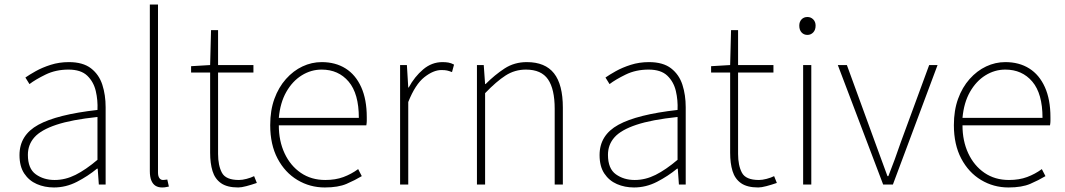

<svg xmlns="http://www.w3.org/2000/svg" viewBox="-20 -814 4696 847"><path d="M218 13Q177 13 142.5 -2Q108 -17 87 -48.5Q66 -80 66 -130Q66 -218 149 -263.5Q232 -309 410 -329Q412 -372 402.5 -412.5Q393 -453 365 -480Q337 -507 282 -507Q226 -507 181 -485Q136 -463 110 -443L92 -472Q109 -484 137.5 -500Q166 -516 203.5 -528Q241 -540 284 -540Q346 -540 381.5 -512.5Q417 -485 431.5 -440Q446 -395 446 -341V0H416L411 -70H408Q368 -37 319.5 -12Q271 13 218 13ZM221 -20Q268 -20 313 -42.5Q358 -65 410 -109V-298Q296 -286 228.5 -263.5Q161 -241 132 -208.5Q103 -176 103 -131Q103 -70 138 -45Q173 -20 221 -20Z M695 13Q678 13 666 5.5Q654 -2 647.5 -18Q641 -34 641 -59V-794H677V-53Q677 -37 683 -28.5Q689 -20 699 -20Q702 -20 706 -20.5Q710 -21 718 -22L725 9Q718 10 712 11.5Q706 13 695 13Z M1031 13Q982 13 955 -6Q928 -25 917.5 -59.5Q907 -94 907 -140V-494H823V-522L907 -527L911 -681H942V-527H1098V-494H942V-135Q942 -84 959 -52Q976 -20 1034 -20Q1049 -20 1068 -25Q1087 -30 1101 -37L1113 -7Q1090 1 1067.5 7Q1045 13 1031 13Z M1413 13Q1347 13 1292 -20Q1237 -53 1204.5 -114.5Q1172 -176 1172 -262Q1172 -327 1190.5 -378Q1209 -429 1241.5 -465.5Q1274 -502 1314.5 -521Q1355 -540 1399 -540Q1460 -540 1504.5 -512Q1549 -484 1573.5 -429.5Q1598 -375 1598 -297Q1598 -289 1598 -280.5Q1598 -272 1596 -261H1210Q1210 -192 1235.5 -137.5Q1261 -83 1307 -51.5Q1353 -20 1415 -20Q1460 -20 1495 -33Q1530 -46 1560 -68L1576 -37Q1546 -19 1509 -3Q1472 13 1413 13ZM1210 -294H1563Q1563 -401 1518 -454Q1473 -507 1399 -507Q1352 -507 1311 -481.5Q1270 -456 1243 -408.5Q1216 -361 1210 -294Z M1745 0V-527H1775L1781 -428H1783Q1809 -476 1847 -508Q1885 -540 1932 -540Q1946 -540 1958 -538Q1970 -536 1983 -529L1974 -496Q1961 -501 1952 -503Q1943 -505 1927 -505Q1892 -505 1852 -473.5Q1812 -442 1781 -364V0Z M2084 0V-527H2114L2120 -443H2122Q2163 -484 2206 -512Q2249 -540 2304 -540Q2385 -540 2424 -490.5Q2463 -441 2463 -339V0H2427V-334Q2427 -421 2397.5 -464Q2368 -507 2300 -507Q2251 -507 2210.5 -481Q2170 -455 2120 -403V0Z M2777 13Q2736 13 2701.5 -2Q2667 -17 2646 -48.5Q2625 -80 2625 -130Q2625 -218 2708 -263.5Q2791 -309 2969 -329Q2971 -372 2961.5 -412.5Q2952 -453 2924 -480Q2896 -507 2841 -507Q2785 -507 2740 -485Q2695 -463 2669 -443L2651 -472Q2668 -484 2696.5 -500Q2725 -516 2762.5 -528Q2800 -540 2843 -540Q2905 -540 2940.5 -512.5Q2976 -485 2990.5 -440Q3005 -395 3005 -341V0H2975L2970 -70H2967Q2927 -37 2878.5 -12Q2830 13 2777 13ZM2780 -20Q2827 -20 2872 -42.5Q2917 -65 2969 -109V-298Q2855 -286 2787.5 -263.5Q2720 -241 2691 -208.5Q2662 -176 2662 -131Q2662 -70 2697 -45Q2732 -20 2780 -20Z M3325 13Q3276 13 3249 -6Q3222 -25 3211.5 -59.5Q3201 -94 3201 -140V-494H3117V-522L3201 -527L3205 -681H3236V-527H3392V-494H3236V-135Q3236 -84 3253 -52Q3270 -20 3328 -20Q3343 -20 3362 -25Q3381 -30 3395 -37L3407 -7Q3384 1 3361.5 7Q3339 13 3325 13Z M3523 0V-527H3559V0ZM3542 -660Q3526 -660 3516 -671Q3506 -682 3506 -701Q3506 -718 3516 -728.5Q3526 -739 3542 -739Q3557 -739 3567.5 -728.5Q3578 -718 3578 -701Q3578 -682 3567.5 -671Q3557 -660 3542 -660Z M3876 0 3676 -527H3716L3840 -187Q3854 -149 3868 -110.5Q3882 -72 3895 -37H3899Q3913 -72 3927 -110.5Q3941 -149 3954 -187L4079 -527H4116L3919 0Z M4429 13Q4363 13 4308 -20Q4253 -53 4220.5 -114.5Q4188 -176 4188 -262Q4188 -327 4206.5 -378Q4225 -429 4257.5 -465.5Q4290 -502 4330.5 -521Q4371 -540 4415 -540Q4476 -540 4520.5 -512Q4565 -484 4589.5 -429.5Q4614 -375 4614 -297Q4614 -289 4614 -280.5Q4614 -272 4612 -261H4226Q4226 -192 4251.5 -137.5Q4277 -83 4323 -51.5Q4369 -20 4431 -20Q4476 -20 4511 -33Q4546 -46 4576 -68L4592 -37Q4562 -19 4525 -3Q4488 13 4429 13ZM4226 -294H4579Q4579 -401 4534 -454Q4489 -507 4415 -507Q4368 -507 4327 -481.5Q4286 -456 4259 -408.5Q4232 -361 4226 -294Z"/></svg>

Font: Noto Sans TC Thin Thin
Style: Regular
Weight: 250
Version: Version 2.004-H2;hotconv 1.0.118;makeotfexe 2.5.65603